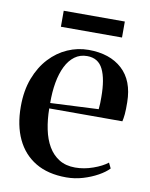

<svg xmlns="http://www.w3.org/2000/svg" viewBox="-78 -716 616 786"><g transform="rotate(10 230.0 -323.0)"><path d="M251 11.5Q175 11.5 123.2 -19.5Q71.5 -50.5 44.8 -107.2Q18 -164 18 -242.5Q18 -308.5 37.5 -359.8Q57 -411 90 -446.5Q123 -482 164.8 -500.2Q206.5 -518.5 251.5 -518.5Q340 -518.5 391.5 -471.5Q443 -424.5 444 -335Q444.5 -304 442.8 -285.2Q441 -266.5 438 -254.5H134Q134.5 -208 142.8 -168Q151 -128 168.5 -98.2Q186 -68.5 213.5 -51.5Q241 -34.5 280 -34.5Q317 -34.5 354.2 -47.8Q391.5 -61 413.5 -78.5L424.5 -56Q408.5 -39 381 -23.8Q353.5 -8.5 320 1.5Q286.5 11.5 251 11.5ZM134 -277 334 -286.5Q335.5 -300 335.8 -312Q336 -324 336 -337Q336 -412 316.2 -452.2Q296.5 -492.5 250 -492.5Q220.5 -492.5 198.5 -476.2Q176.5 -460 162 -430.8Q147.5 -401.5 140.5 -362.2Q133.5 -323 134 -277ZM377 -658.5V-592H123V-658.5Z"/></g></svg>

Font: Merriweather 144pt Medium
Style: Regular
Weight: 500
Version: Version 2.100